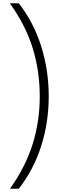

<svg xmlns="http://www.w3.org/2000/svg" viewBox="-20 -793 369 1174"><path d="M278 -204Q278 -45 232 99.5Q186 244 95 361H41Q136 228 179.5 88.5Q223 -51 223 -204Q223 -359 180 -498.5Q137 -638 40 -773H95Q186 -656 232 -509.5Q278 -363 278 -204Z"/></svg>

Font: Noto Sans Telugu ExtraCondensed Light
Style: Regular
Weight: 300
Width: 2
Designer: Jelle Bosma - Monotype Design Team
Foundry: Monotype Imaging Inc.
Version: Version 2.005; ttfautohint (v1.8.4.7-5d5b)